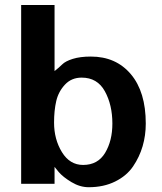

<svg xmlns="http://www.w3.org/2000/svg" viewBox="-20 -742 652 775"><path d="M568.4 -243.2Q568.4 -195.3 555.7 -151.9Q543 -108.4 517.1 -70.3Q491.2 -32.2 444.8 -9.3Q398.4 13.7 337.9 13.7Q302.7 13.7 268.6 -6.8Q234.4 -27.3 216.8 -47.9L200.2 -68.4V0H65.4V-721.7H200.2V-455.1Q217.8 -468.8 231 -481.9Q244.1 -495.1 273.9 -504.4Q303.7 -513.7 346.7 -513.7Q448.2 -513.7 508.3 -442.4Q568.4 -371.1 568.4 -243.2ZM433.6 -243.2Q433.6 -318.4 403.3 -373.5Q373 -428.7 309.6 -428.7Q268.6 -428.7 242.2 -400.4Q215.8 -372.1 207 -334Q198.2 -295.9 198.2 -247.1Q198.2 -179.7 230 -127.9Q261.7 -76.2 315.4 -76.2Q375 -76.2 404.3 -125Q433.6 -173.8 433.6 -243.2Z"/></svg>

Font: FreeUniversal
Style: Bold
Weight: 700
Version: Version 1.001